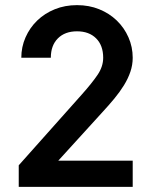

<svg xmlns="http://www.w3.org/2000/svg" viewBox="-20 -728 590 748"><path d="M53 -84 298 -359Q339 -405 360.5 -437Q382 -469 382 -503Q382 -551 354.5 -578.5Q327 -606 280 -606Q233 -606 205.5 -578.5Q178 -551 178 -503H63Q63 -545 79.5 -582.5Q96 -620 125 -648Q154 -676 193.5 -692Q233 -708 280 -708Q327 -708 366.5 -692Q406 -676 435 -648Q464 -620 480.5 -582.5Q497 -545 497 -503Q497 -475 488 -448.5Q479 -422 463 -396Q447 -370 425.5 -344Q404 -318 379 -291L207 -102H497V0H53Z"/></svg>

Font: Golos UI Medium
Style: Regular
Weight: 500
Designer: A.Korolkova, Vitaly Kuzmin
Foundry: ParaType Ltd
Version: Version 2.000